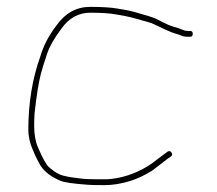

<svg xmlns="http://www.w3.org/2000/svg" viewBox="-20 -556 631 559"><path d="M541.2 -457.5C541.2 -463.2 538.6 -466 533.2 -466H525.2C520.6 -466 516 -467.1 511.6 -469.3C507.1 -471.6 497.5 -474.8 482.8 -479C475.8 -481 467.4 -484.5 457.8 -489.5C448.1 -494.5 439.8 -498.6 433 -501.9C426.2 -505.1 406.1 -511.5 371.9 -521C362.3 -523.7 353.5 -525.7 345.6 -527C337.7 -528.3 330 -529.7 322.5 -531C303.7 -534.3 277.1 -536 242.5 -536C202.7 -536 170 -518 144.5 -482C122.5 -453.5 106.8 -423.5 97.5 -392C74.2 -327.2 62.5 -255.9 62.5 -178.3C62.5 -159.1 66.7 -140 75 -121C77.3 -115.7 80.5 -108.3 84.5 -99C89.2 -89.7 93.8 -81 98.5 -73C110.7 -54.8 130.1 -40.2 156.8 -29.4C167.7 -25 192.6 -21.2 236.2 -18C245.4 -17.3 261.6 -17 284.9 -17C308.1 -17 332.7 -21 358.7 -29C369.6 -32.3 380.2 -36.5 390.6 -41.5C401 -46.5 411.9 -52.3 422.7 -59C431.7 -65.7 440.2 -72.2 448.2 -78.5C456.2 -84.8 462.9 -90 468.2 -94L477.2 -100C481.9 -103.3 482.6 -107.3 479.2 -112C475.9 -116.7 471.9 -117.3 467.2 -114L437.7 -92C429.4 -85.3 420.8 -78.7 410 -72C372.3 -49.4 333.1 -36.7 292.5 -34H264.4C255.6 -34 246.7 -34.2 237.5 -34.5C228.3 -34.8 220.2 -35.5 213.1 -36.5C206 -37.5 198.3 -38.5 190 -39.5C181.8 -40.5 173.1 -42.4 162.2 -45.1C151.3 -47.8 138.2 -55.8 122.7 -69.2C114.8 -76 104.1 -95.2 90.5 -127C83.2 -144.1 79.5 -164.9 79.5 -189.5C79.5 -201.2 79.8 -213 80.5 -225C86.3 -277.5 92.5 -316.2 99 -341C102.7 -355 108.4 -373.6 116.2 -396.9C123.9 -420.1 138 -445.2 158.5 -472C179.9 -503.3 209.2 -519 242.5 -519C275.2 -519 300.4 -517.3 318.1 -514C325.2 -512.7 333.8 -511.2 343.8 -509.4C353.8 -507.7 369.4 -503.8 390.6 -497.5C398.5 -495.2 405.6 -493.2 411.9 -491.5C418.1 -489.8 423.6 -487.8 428.3 -485.5C432.9 -483.2 442.8 -478.5 457.8 -471.4C472.8 -464.4 485.1 -459.6 494.8 -457C499.8 -455.7 504.4 -454 508.8 -452C513.1 -450 518.6 -449 525.3 -449H533.3C538.6 -449 541.2 -451.8 541.2 -457.5Z"/></svg>

Font: Proton
Style: BkExt
Weight: 500
Version: Version 1.017